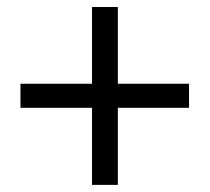

<svg xmlns="http://www.w3.org/2000/svg" viewBox="-20 -641 595 545"><path d="M241.2 -116.2V-335H38.1V-403.3H241.2V-621.1H314.5V-403.3H516.6V-335H314.5V-116.2Z"/></svg>

Font: GenYoGothic TW TTF Regular
Style: Regular
Weight: 400
Version: Version 1.300